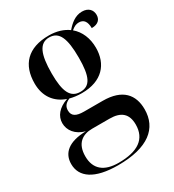

<svg xmlns="http://www.w3.org/2000/svg" viewBox="-193 -678 930 1027"><g transform="rotate(-30 272.0 -164.5)"><path d="M232 240C418 240 504 168 504 51C504 -38 455 -100 332 -100H217C168 -100 145 -114 145 -148C145 -170 154 -187 184 -200C206 -194 231 -191 257 -191C383 -191 443 -264 443 -364C443 -423 422 -473 383 -506C402 -522 415 -527 431 -527C461 -527 476 -506 476 -466C518 -466 534 -488 534 -515C534 -545 514 -569 474 -569C431 -569 399 -540 375 -512C345 -534 305 -547 257 -547C126 -547 63 -477 63 -362C63 -281 105 -227 172 -204C114 -184 85 -147 85 -104C85 -60 115 -19 173 -4C65 -2 17 42 17 109C17 189 86 240 232 240ZM254 -201C193 -201 169 -249 169 -363C169 -482 193 -537 253 -537C314 -537 337 -484 337 -364C337 -249 315 -201 254 -201ZM241 230C153 230 103 191 103 111C103 30 150 1 209 1H316C388 1 422 33 422 98C422 187 360 230 241 230Z"/></g></svg>

Font: Noto Serif Display Medium
Style: Regular
Weight: 500
Designer: Monotype Design Team
Foundry: Monotype Imaging Inc.
Version: Version 2.009